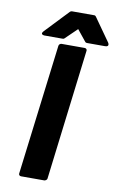

<svg xmlns="http://www.w3.org/2000/svg" viewBox="-94 -884 580 947"><g transform="rotate(10 196.5 -410.5)"><path d="M70 0C69 5 73 12 81 12H197C202 12 211 8 212 0L292 -654C293 -659 289 -666 281 -666H165C160 -666 152 -662 151 -654ZM164 -692C167 -692 171 -692 174 -695L233 -752L279 -695C281 -693 284 -692 288 -692H378C403 -692 390 -712 390 -712L308 -828C306 -831 303 -833 299 -833H187C183 -833 180 -831 177 -828L67 -712C49 -693 74 -692 74 -692Z"/></g></svg>

Font: Falling Sky
Style: BdObl
Weight: 700
Designer: Paul D. Hunt
Foundry: Adobe Systems Incorporated
Version: Version 1.02